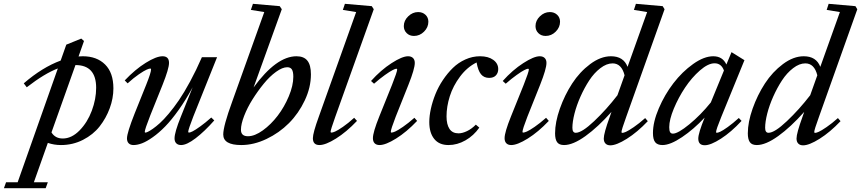

<svg xmlns="http://www.w3.org/2000/svg" viewBox="-140 -745 4489 1001"><path d="M177.7 11.2Q142.1 11.2 109.4 0L36.6 205.1H109.4L98.1 236.3H-119.6L-108.4 205.1H-47.9L161.6 -388.2Q92.3 -361.8 -0.5 -290L-16.1 -310.5Q80.6 -394 176.3 -429.2L205.6 -512.2L283.7 -543.9L297.9 -531.2L269.5 -450.7Q284.2 -451.7 291.5 -451.7Q364.7 -451.7 408 -408.7Q451.2 -365.7 451.2 -284.2Q451.2 -232.4 432.1 -180.7Q413.1 -128.9 379.4 -85.9Q345.7 -43 292.7 -15.9Q239.7 11.2 177.7 11.2ZM361.3 -287.1Q361.3 -405.8 253.4 -405.8L128.4 -54.7Q147.9 -22.9 187 -22.9Q233.4 -22.9 274.7 -64.9Q315.9 -106.9 338.6 -167.7Q361.3 -228.5 361.3 -287.1Z M556.2 11.2Q540 11.2 531 2.2Q522 -6.8 522 -23.4Q522 -52.2 562 -153.3L622.6 -304.2Q647.5 -366.7 647.5 -382.8Q647.5 -387.7 644 -387.7Q637.7 -387.7 624.3 -381.8Q610.8 -376 583.7 -357.4Q556.6 -338.9 525.4 -310.5L510.3 -325.7Q564.9 -383.3 619.9 -417.5Q674.8 -451.7 707.5 -451.7Q741.2 -451.7 741.2 -417Q741.2 -387.2 707.5 -302.7L643.6 -143.6Q614.7 -70.3 614.7 -57.1Q614.7 -53.7 618.7 -53.7Q622.1 -53.7 631.1 -57.9Q640.1 -62 657 -73.7Q673.8 -85.4 693.6 -103.3Q713.4 -121.1 739.7 -152.3Q766.1 -183.6 793 -222.9Q819.8 -262.2 851.3 -320.3Q882.8 -378.4 912.6 -446.8H991.7L867.7 -137.2Q841.3 -69.3 841.3 -58.1Q841.3 -53.7 845.2 -53.7Q851.1 -53.7 864.7 -60.5Q878.4 -67.4 904.5 -86.2Q930.7 -105 961.4 -132.3L977.1 -117.2Q926.3 -59.6 879.9 -24.2Q833.5 11.2 804.2 11.2Q788.1 11.2 779.1 2.2Q770 -6.8 770 -23.4Q770 -55.2 802.7 -136.2L864.3 -290Q829.1 -224.6 791.5 -171.9Q753.9 -119.1 721.2 -85.7Q688.5 -52.2 656.7 -29.8Q625 -7.3 600.6 2Q576.2 11.2 556.2 11.2Z M1117.7 11.2Q1023.9 11.2 1023.9 -43.9Q1023.9 -87.4 1070.3 -214.4L1237.8 -682.1L1168 -693.4L1178.7 -725.1L1318.4 -712.9L1329.1 -696.8L1182.1 -289.1Q1300.8 -451.7 1405.8 -451.7Q1444.3 -451.7 1462.6 -428.7Q1481 -405.8 1481 -357.4Q1481 -289.6 1449 -221.7Q1417 -153.8 1366.5 -103Q1315.9 -52.2 1249.5 -20.5Q1183.1 11.2 1117.7 11.2ZM1152.8 -34.7Q1188 -34.7 1230.5 -65.4Q1272.9 -96.2 1307.6 -141.6Q1342.3 -187 1365.7 -242.9Q1389.2 -298.8 1389.2 -345.2Q1389.2 -371.1 1381.8 -382.8Q1374.5 -394.5 1357.4 -394.5Q1332.5 -394.5 1299.3 -370.6Q1266.1 -346.7 1234.9 -308.3Q1203.6 -270 1176.5 -226.8Q1149.4 -183.6 1132.8 -140.6Q1116.2 -97.7 1116.2 -68.4Q1116.2 -34.7 1152.8 -34.7Z M1525.4 11.2Q1491.2 11.2 1491.2 -24.4Q1491.2 -51.8 1522.5 -137.7L1716.8 -682.1L1647.5 -693.4L1658.2 -725.1L1798.3 -712.9L1808.6 -696.8L1607.9 -135.7Q1583.5 -67.4 1583.5 -57.6Q1583.5 -53.7 1588.4 -53.7Q1594.2 -53.7 1607.4 -59.3Q1620.6 -64.9 1647.9 -83.7Q1675.3 -102.5 1706.5 -130.9L1721.2 -114.7Q1666 -56.6 1611.8 -22.7Q1557.6 11.2 1525.4 11.2Z M2018.1 -557.6Q1995.1 -557.6 1980.2 -572.3Q1965.3 -586.9 1965.3 -608.9Q1965.3 -637.7 1988.3 -659.9Q2011.2 -682.1 2040 -682.1Q2063 -682.1 2078.1 -668Q2093.3 -653.8 2093.3 -631.8Q2093.3 -602.5 2070.8 -580.1Q2048.3 -557.6 2018.1 -557.6ZM1838.9 11.2Q1822.3 11.2 1813.2 2Q1804.2 -7.3 1804.2 -24.4Q1804.2 -55.2 1837.4 -137.7L1903.8 -302.7Q1930.7 -370.6 1930.7 -382.8Q1930.7 -386.7 1926.3 -386.7Q1920.9 -386.7 1907 -379.6Q1893.1 -372.6 1866.9 -354Q1840.8 -335.4 1810.1 -308.6L1794.4 -322.8Q1845.7 -379.9 1901.4 -415.8Q1957 -451.7 1987.3 -451.7Q2003.9 -451.7 2013.2 -442.6Q2022.5 -433.6 2022.5 -417Q2022.5 -386.2 1989.7 -303.7L1922.9 -136.2Q1897.5 -70.8 1897.5 -57.6Q1897.5 -53.7 1900.9 -53.7Q1907.2 -53.7 1920.4 -59.3Q1933.6 -64.9 1960.9 -83.7Q1988.3 -102.5 2020.5 -130.9L2034.7 -114.7Q1979.5 -56.6 1925 -22.7Q1870.6 11.2 1838.9 11.2Z M2198.2 11.2Q2149.4 11.2 2123.8 -20.8Q2098.1 -52.7 2098.1 -108.4Q2098.1 -140.6 2106.4 -178.2Q2114.7 -215.8 2130.1 -254.2Q2145.5 -292.5 2169.2 -327.9Q2192.9 -363.3 2221.2 -390.9Q2249.5 -418.5 2286.4 -435.1Q2323.2 -451.7 2362.8 -451.7Q2405.8 -451.7 2431.6 -432.9Q2457.5 -414.1 2457.5 -384.8Q2457.5 -364.7 2445.3 -351.8Q2433.1 -338.9 2410.2 -338.9Q2383.3 -338.9 2367.7 -357.9Q2352.1 -377 2344.7 -419.4Q2295.4 -395 2258.8 -346.2Q2222.2 -297.4 2205.1 -243.4Q2188 -189.5 2188 -138.2Q2188 -96.2 2203.4 -73Q2218.8 -49.8 2250.5 -49.8Q2270.5 -49.8 2294.9 -61.5Q2319.3 -73.2 2340.8 -95.2L2358.9 -79.6Q2329.6 -37.6 2286.6 -13.2Q2243.7 11.2 2198.2 11.2Z M2704.6 -557.6Q2681.6 -557.6 2666.7 -572.3Q2651.9 -586.9 2651.9 -608.9Q2651.9 -637.7 2674.8 -659.9Q2697.8 -682.1 2726.6 -682.1Q2749.5 -682.1 2764.6 -668Q2779.8 -653.8 2779.8 -631.8Q2779.8 -602.5 2757.3 -580.1Q2734.9 -557.6 2704.6 -557.6ZM2525.4 11.2Q2508.8 11.2 2499.8 2Q2490.7 -7.3 2490.7 -24.4Q2490.7 -55.2 2523.9 -137.7L2590.3 -302.7Q2617.2 -370.6 2617.2 -382.8Q2617.2 -386.7 2612.8 -386.7Q2607.4 -386.7 2593.5 -379.6Q2579.6 -372.6 2553.5 -354Q2527.3 -335.4 2496.6 -308.6L2481 -322.8Q2532.2 -379.9 2587.9 -415.8Q2643.6 -451.7 2673.8 -451.7Q2690.4 -451.7 2699.7 -442.6Q2709 -433.6 2709 -417Q2709 -386.2 2676.3 -303.7L2609.4 -136.2Q2584 -70.8 2584 -57.6Q2584 -53.7 2587.4 -53.7Q2593.8 -53.7 2606.9 -59.3Q2620.1 -64.9 2647.5 -83.7Q2674.8 -102.5 2707 -130.9L2721.2 -114.7Q2666 -56.6 2611.6 -22.7Q2557.1 11.2 2525.4 11.2Z M2800.8 11.2Q2774.9 11.2 2764.4 -3.9Q2753.9 -19 2753.9 -49.8Q2753.9 -107.9 2778.8 -178.5Q2803.7 -249 2843 -309.6Q2882.3 -370.1 2937 -410.9Q2991.7 -451.7 3045.4 -451.7Q3110.8 -451.7 3131.8 -396.5L3233.9 -682.1L3165 -693.4L3175.3 -725.1L3314.9 -712.9L3324.7 -696.8L3124.5 -134.8Q3100.1 -67.9 3100.1 -56.2Q3100.1 -52.2 3105 -52.2Q3110.8 -52.2 3123.8 -57.9Q3136.7 -63.5 3164.3 -82.3Q3191.9 -101.1 3223.6 -129.4L3237.3 -113.3Q3182.6 -55.7 3128.2 -21.5Q3073.7 12.7 3042 12.7Q3025.9 12.7 3016.8 3.4Q3007.8 -5.9 3007.8 -22.9Q3007.8 -50.3 3039.1 -136.2L3047.9 -161.6Q2977.5 -82.5 2912.4 -35.6Q2847.2 11.2 2800.8 11.2ZM2844.2 -78.6Q2844.2 -52.7 2861.8 -52.7Q2893.6 -52.7 2957.8 -113.5Q3022 -174.3 3079.1 -248.5L3116.2 -352.5Q3100.6 -414.6 3053.7 -414.6Q3022.5 -414.6 2990 -389.6Q2957.5 -364.7 2932.1 -325.9Q2906.7 -287.1 2886.5 -241.7Q2866.2 -196.3 2855.2 -153.1Q2844.2 -109.9 2844.2 -78.6Z M3314 11.2Q3287.6 11.2 3275.9 -3.4Q3264.2 -18.1 3264.2 -51.3Q3264.2 -108.9 3294.7 -180.2Q3325.2 -251.5 3370.8 -311Q3416.5 -370.6 3473.4 -411.1Q3530.3 -451.7 3578.6 -451.7Q3627.4 -451.7 3647 -408.7L3673.8 -473.1L3741.2 -431.2L3620.1 -134.8Q3593.3 -69.3 3593.3 -56.6Q3593.3 -52.7 3596.7 -52.7Q3602.5 -52.7 3615.2 -58.3Q3627.9 -64 3654.3 -82.8Q3680.7 -101.6 3711.9 -129.9L3726.1 -114.7Q3671.9 -56.2 3618.7 -22Q3565.4 12.2 3534.2 12.2Q3500.5 12.2 3500.5 -22.5Q3500.5 -50.8 3533.7 -131.8Q3477.1 -71.3 3415.8 -30Q3354.5 11.2 3314 11.2ZM3349.1 -82Q3349.1 -64 3353.5 -56.2Q3357.9 -48.3 3368.2 -48.3Q3394.5 -48.3 3453.6 -96.7Q3512.7 -145 3565.9 -210.9L3634.3 -377.4Q3620.6 -415 3585.4 -415Q3551.8 -415 3509 -377.7Q3466.3 -340.3 3431.6 -288.3Q3397 -236.3 3373 -178.7Q3349.1 -121.1 3349.1 -82Z M3805.7 11.2Q3779.8 11.2 3769.3 -3.9Q3758.8 -19 3758.8 -49.8Q3758.8 -107.9 3783.7 -178.5Q3808.6 -249 3847.9 -309.6Q3887.2 -370.1 3941.9 -410.9Q3996.6 -451.7 4050.3 -451.7Q4115.7 -451.7 4136.7 -396.5L4238.8 -682.1L4169.9 -693.4L4180.2 -725.1L4319.8 -712.9L4329.6 -696.8L4129.4 -134.8Q4105 -67.9 4105 -56.2Q4105 -52.2 4109.9 -52.2Q4115.7 -52.2 4128.7 -57.9Q4141.6 -63.5 4169.2 -82.3Q4196.8 -101.1 4228.5 -129.4L4242.2 -113.3Q4187.5 -55.7 4133.1 -21.5Q4078.6 12.7 4046.9 12.7Q4030.8 12.7 4021.7 3.4Q4012.7 -5.9 4012.7 -22.9Q4012.7 -50.3 4043.9 -136.2L4052.7 -161.6Q3982.4 -82.5 3917.2 -35.6Q3852.1 11.2 3805.7 11.2ZM3849.1 -78.6Q3849.1 -52.7 3866.7 -52.7Q3898.4 -52.7 3962.6 -113.5Q4026.9 -174.3 4084 -248.5L4121.1 -352.5Q4105.5 -414.6 4058.6 -414.6Q4027.3 -414.6 3994.9 -389.6Q3962.4 -364.7 3937 -325.9Q3911.6 -287.1 3891.4 -241.7Q3871.1 -196.3 3860.1 -153.1Q3849.1 -109.9 3849.1 -78.6Z"/></svg>

Font: Elstob 10pt Medium
Style: Italic
Weight: 500
Italic angle: -20°
Designer: Peter S. Baker
Version: Version 1.015